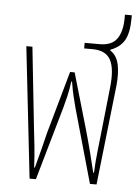

<svg xmlns="http://www.w3.org/2000/svg" viewBox="-50 -714 549 754"><g transform="rotate(5 224.5 -337.0)"><path d="M95 0 37 -517H61L95 -199Q99 -164 103 -127.5Q107 -91 109 -45H112Q125 -94 131.5 -119Q138 -144 141 -157.5Q144 -171 147.5 -184Q151 -197 158 -221L217 -431H235L296 -221Q311 -169 322 -126Q333 -83 342 -45H345Q347 -91 351.5 -130Q356 -169 359 -198L379 -385Q387 -459 368 -493.5Q349 -528 297 -528H264V-550H324Q371 -550 391.5 -579Q412 -608 412 -663V-674H439V-663Q439 -605 422 -575.5Q405 -546 367 -532V-529Q393 -512 400.5 -477Q408 -442 403 -393L359 0H333L251 -290Q245 -312 239 -337Q233 -362 228 -394H225Q221 -362 214.5 -335Q208 -308 203 -290L120 0Z"/></g></svg>

Font: Noto Sans Thai UI ExtCond Thin
Style: Regular
Weight: 100
Width: 2
Designer: Monotype Design Team
Foundry: Monotype Imaging Inc.
Version: Version 2.000